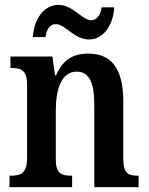

<svg xmlns="http://www.w3.org/2000/svg" viewBox="-20 -768 612 788"><path d="M345 -606C406 -606 445 -667 449 -738H397C394 -711 380 -685 354 -685C317 -685 280 -748 220 -748C158 -748 119 -686 115 -616H167C170 -643 182 -669 209 -669C248 -669 284 -606 345 -606ZM19 0H276V-47H272C233 -47 209 -55 209 -113V-315C209 -398 230 -474 295 -474C349 -474 367 -423 367 -338V0H549V-47H545C506 -47 486 -56 486 -118V-352C486 -489 435 -548 343 -548C277 -548 238 -521 210 -459H206L195 -536H23V-489H28C65 -489 91 -480 91 -422V-118C91 -56 64 -47 25 -47H19Z"/></svg>

Font: Noto Serif Devanagari Condensed SemiBold
Style: Regular
Weight: 600
Width: 3
Designer: Universal Thirst, Indian Type Foundry and the Monotype Design Team
Foundry: Monotype Imaging Inc.
Version: Version 2.004